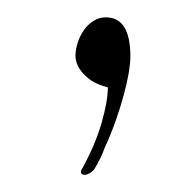

<svg xmlns="http://www.w3.org/2000/svg" viewBox="-20 -493 212 225"><path d="M102.5 -319.3Q97.7 -306.2 90.3 -294.4Q87.9 -291.5 84.7 -289.8Q81.5 -288.1 79.1 -288.1Q76.7 -288.1 75.4 -289.6Q74.2 -291 75.7 -294.4Q91.3 -322.3 98.9 -348.4Q106.4 -374.5 106.4 -390.6Q94.7 -393.6 87.4 -398.4Q80.1 -403.3 75.7 -408.9Q71.3 -414.6 69.8 -419.4Q68.4 -424.3 68.4 -426.8Q68.4 -434.6 71 -442.9Q73.7 -451.2 78.4 -457.8Q83 -464.4 89.6 -468.5Q96.2 -472.7 104 -472.7Q132.8 -472.7 132.8 -426.8Q132.8 -419.4 130.9 -407.7Q128.9 -396 125 -381.6Q121.1 -367.2 115.5 -351.3Q109.9 -335.4 102.5 -319.3Z"/></svg>

Font: IranNastaliq
Style: Regular
Weight: 400
Designer: Hossein Zahedi
Version: Version 1.5